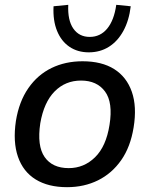

<svg xmlns="http://www.w3.org/2000/svg" viewBox="-20 -767 621 796"><path d="M258 9Q180 9 128 -23Q76 -55 54.5 -117Q33 -179 46 -266Q59 -346 97.5 -401.5Q136 -457 193.5 -485Q251 -513 322 -513Q402 -513 453.5 -480.5Q505 -448 526.5 -386.5Q548 -325 534 -239Q521 -158 482.5 -103Q444 -48 386.5 -19.5Q329 9 258 9ZM265 -70Q328 -70 374 -115Q420 -160 434 -249Q449 -342 415.5 -387.5Q382 -433 316 -433Q251 -433 206.5 -388Q162 -343 147 -256Q133 -162 165 -116Q197 -70 265 -70ZM348 -550Q302 -550 268 -573Q234 -596 216.5 -639Q199 -682 202 -741L263 -747Q260 -683 284 -648.5Q308 -614 352 -614Q396 -614 424.5 -648.5Q453 -683 462 -747L522 -741Q515 -682 491.5 -639Q468 -596 431.5 -573Q395 -550 348 -550Z"/></svg>

Font: Mulish ExtraLight SemiBold
Style: Italic
Weight: 600
Italic angle: -9°
Version: Version 3.603